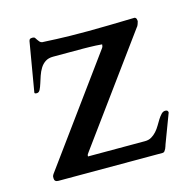

<svg xmlns="http://www.w3.org/2000/svg" viewBox="-77 -536 605 613"><g transform="rotate(-15 226.0 -229.5)"><path d="M30.3 -9.8Q30.3 -13.7 30.5 -15.9Q30.8 -18.1 33.7 -22.9L279.3 -359.9Q284.2 -366.7 287.6 -371.3Q291 -376 291 -382.8Q280.3 -383.8 270 -384.3Q259.8 -384.8 248.5 -385Q237.3 -385.3 229.5 -385.3H129.4Q113.8 -385.3 103.5 -378.4Q93.3 -371.6 86.7 -360.8Q80.1 -350.1 75.7 -337.2Q71.3 -324.2 67.9 -313.2Q64.5 -302.2 60.5 -294.2Q56.6 -286.1 49.3 -286.1Q47.9 -286.1 44.9 -286.6Q42 -287.1 42 -290L69.8 -453.6Q71.3 -459 74.7 -460Q78.1 -460.9 82.5 -460.9Q87.4 -460.9 89.8 -457.5Q92.3 -454.1 94.5 -450.4Q96.7 -446.8 99.9 -443.4Q103 -439.9 107.9 -439Q114.7 -439 126 -438.2Q137.2 -437.5 154.8 -436.8Q172.4 -436 197.8 -435.5Q223.1 -435.1 259.3 -435.1Q288.6 -435.1 326.9 -436Q365.2 -437 413.1 -438Q417.5 -436.5 418.7 -432.4Q419.9 -428.2 419.9 -424.8Q419.9 -423.3 417.2 -416Q414.6 -408.7 411.6 -406.2L159.7 -61Q157.7 -58.1 156.2 -55.9Q154.8 -53.7 154.8 -50.8Q154.8 -48.3 154.8 -48.6Q154.8 -48.8 155.3 -48.8H343.3Q355.5 -48.8 364.7 -54.2Q374 -59.6 381.6 -68.1Q389.2 -76.7 394.8 -86.4Q400.4 -96.2 406 -105Q411.6 -113.8 417.5 -119.9Q423.3 -126 430.7 -126Q439.9 -126 439.9 -117.7L403.8 -22Q402.8 -20 401.9 -16.1Q400.9 -12.2 398.9 -8.3Q397 -4.4 394.5 -1.2Q392.1 2 387.7 2H43.5Q30.3 2 30.3 -9.8Z"/></g></svg>

Font: Kurinto Book Core
Style: Regular
Weight: 400
Designer: Kurinto was developed by Clint Goss from a range of fonts that are compatible with the SIL Open Font License Version 1.1
Foundry: Clinton F. Goss
Version: Version 2.196; July 25, 2020